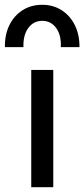

<svg xmlns="http://www.w3.org/2000/svg" viewBox="-51 -782 352 802"><path d="M79.5 0V-490H171.5V0ZM-30.5 -585Q-31.5 -636.5 -12 -676.5Q7.5 -716.5 43 -739.2Q78.5 -762 125.5 -762Q171.5 -762 207 -739Q242.5 -716 262 -676Q281.5 -636 281 -585H203Q205.5 -634.5 183.8 -664.8Q162 -695 125.5 -695Q89 -695 67 -664.8Q45 -634.5 47 -585Z"/></svg>

Font: Geologica Thin Roman Light
Style: Regular
Weight: 300
Version: Version 1.010;gftools[0.9.28]